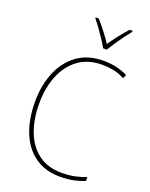

<svg xmlns="http://www.w3.org/2000/svg" viewBox="-173 -1038 888 1137"><g transform="rotate(20 270.5 -469.5)"><path d="M361 -699Q270 -699 209 -653Q148 -607 117.5 -529.5Q87 -452 87 -359Q87 -256 117 -178.5Q147 -101 206 -58Q265 -15 350 -15Q399 -15 437.5 -23.5Q476 -32 504 -44V-19Q476 -7 437 1.5Q398 10 350 10Q257 10 192 -36Q127 -82 93.5 -165Q60 -248 60 -359Q60 -460 94 -543Q128 -626 195 -675Q262 -724 361 -724Q443 -724 513 -690L502 -666Q466 -686 430.5 -692.5Q395 -699 361 -699ZM331 -792Q319 -814 300.5 -842Q282 -870 262.5 -897Q243 -924 227 -943V-949H246Q271 -922 297 -888Q323 -854 343 -824Q386 -887 441 -949H460V-943Q443 -922 423 -895Q403 -868 385 -841Q367 -814 354 -792Z"/></g></svg>

Font: Noto Sans Khmer UI SemiCondensed Thin
Style: Regular
Weight: 100
Width: 4
Designer: Danh Hong and the Monotype Design Team
Foundry: Monotype Imaging Inc.
Version: Version 2.002; ttfautohint (v1.8.4.7-5d5b)